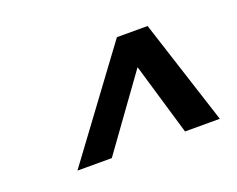

<svg xmlns="http://www.w3.org/2000/svg" viewBox="-57 -821 545 441"><g transform="rotate(-20 216.0 -600.5)"><path d="M68 -472 258 -729H333L416 -472H331L279 -648L152 -472Z"/></g></svg>

Font: Mona Sans Condensed Medium
Style: Italic
Weight: 500
Width: 3
Italic angle: -11.7°
Designer: Deni Anggara
Foundry: GitHub
Version: Version 1.001; ttfautohint (v1.8.4.7-5d5b);gftools[0.9.31]